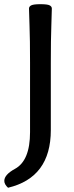

<svg xmlns="http://www.w3.org/2000/svg" viewBox="-50 -674 348 903"><path d="M-12.2 209Q-29.8 192.9 -29.8 176.8Q-29.8 147.5 20.5 120.1Q91.3 81.5 91.3 -52.2V-378.9Q91.3 -490.2 88.9 -551.8Q86.4 -613.3 86.4 -633.8Q86.4 -643.6 97.2 -648.9Q107.9 -654.3 140.1 -654.3Q172.9 -654.3 183.3 -648.9Q193.8 -643.6 193.8 -633.8Q193.8 -613.3 191.4 -551.8Q189 -490.2 189 -378.9V-62Q189 161.1 -12.2 209Z"/></svg>

Font: Bainsley
Style: Regular
Weight: 400
Designer: Paul James MIller
Foundry: High-Logic / Made with FontCreator
Version: Version 1.411;March 28, 2021;FontCreator 13.0.0.2683 64-bit